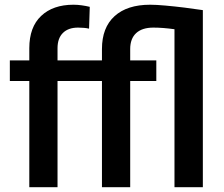

<svg xmlns="http://www.w3.org/2000/svg" viewBox="-20 -780 935 800"><path d="M219.7 0H102.1V-442.4H21V-528.3H102.1V-579.1Q102.1 -667 151.4 -713.6Q200.7 -760.3 286.1 -760.3Q303.7 -760.3 320.8 -757.8Q337.9 -755.4 354 -751.5L351.1 -660.6Q332 -665 305.2 -665Q264.6 -665 242.2 -642.8Q219.7 -620.6 219.7 -579.1V-528.3H404.8V-575.7Q404.8 -665 457.3 -712.6Q509.8 -760.3 605.5 -760.3Q630.9 -760.3 669.2 -756.8Q707.5 -753.4 749 -748.3Q790.5 -743.2 825.2 -737.8V0H707V-658.2Q682.6 -661.6 660.6 -663.3Q638.7 -665 619.1 -665Q572.3 -665 547.4 -642.1Q522.5 -619.1 522.5 -575.7V-528.3H631.3V-442.4H522.5V0H404.8V-442.4H219.7Z"/></svg>

Font: Vazirmatn RD UI Medium
Style: Regular
Weight: 500
Designer: Saber Rastikerdar
Foundry: Saber Rastikerdar
Version: Version 33.003